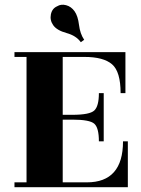

<svg xmlns="http://www.w3.org/2000/svg" viewBox="-20 -776 585 796"><path d="M329 -611 315 -601Q296 -628 256 -639Q216 -650 201 -671Q186 -692 191 -716.5Q196 -741 217 -750Q233 -760 254 -754.5Q275 -749 289 -729.5Q303 -710 307.5 -673Q312 -636 329 -611ZM340 -20Q490 -20 490 -190H510V0H40V-20H90V-540H40V-560H500V-390H480Q480 -479 444.5 -509.5Q409 -540 330 -540H240V-300H280Q352 -300 371 -318Q390 -336 390 -390H410V-190H390Q390 -246 371 -263Q352 -280 280 -280H240V-20Z"/></svg>

Font: Rozha One
Style: Regular
Weight: 400
Designer: Tim Donaldson, Indian Type Foundry
Foundry: Indian Type Foundry
Version: Version 1.301;PS 1.0;hotconv 1.0.78;makeotf.lib2.5.61930; tt